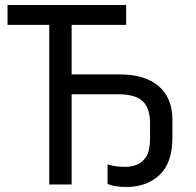

<svg xmlns="http://www.w3.org/2000/svg" viewBox="-20 -734 781 764"><path d="M484 10Q435 10 408 -2V-80Q437 -70 480 -70Q502 -70 524.5 -78.5Q547 -87 562 -111Q577 -135 577 -181V-245Q577 -303 548 -331Q519 -359 449 -359H265V0H176V-635H10V-714H482V-635H265V-438H456Q556 -438 611 -391.5Q666 -345 666 -257V-187Q666 -86 615 -38Q564 10 484 10Z"/></svg>

Font: Noto Sans
Style: Regular
Weight: 400
Designer: Monotype Design Team
Foundry: Monotype Imaging Inc.
Version: Version 1.902